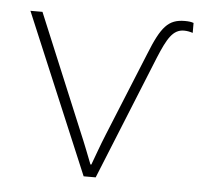

<svg xmlns="http://www.w3.org/2000/svg" viewBox="-44 -588 688 635"><g transform="rotate(5 300.0 -270.5)"><path d="M256 0H296L463 -412C490 -477 508 -509 545 -509C555 -509 565 -507 574 -504V-537C566 -540 557 -541 545 -541C490 -541 467 -514 430 -421L317 -144C301 -105 289 -70 278 -41H275C264 -69 250 -106 232 -148L73 -530H33Z"/></g></svg>

Font: Noto Sans Mono ExtraLight
Style: Regular
Weight: 200
Designer: Monotype Design Team
Foundry: Monotype Imaging Inc.
Version: Version 2.014